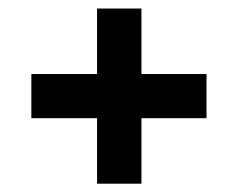

<svg xmlns="http://www.w3.org/2000/svg" viewBox="-20 -557 574 450"><path d="M311.5 -280V-126.5H207.5V-280H53.5V-383.5H207.5V-537H311.5V-383.5H464V-280Z"/></svg>

Font: League Spartan Thin SemiBold
Style: Regular
Weight: 600
Version: Version 2.002